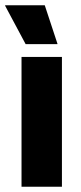

<svg xmlns="http://www.w3.org/2000/svg" viewBox="-30 -707 306 727"><path d="M51.5 0V-491.5H204.5V0ZM139.5 -687 187.5 -541.5V-540H67L-10.5 -685V-687Z"/></svg>

Font: Anek Gurmukhi Medium
Style: Bold
Weight: 700
Version: Version 1.003